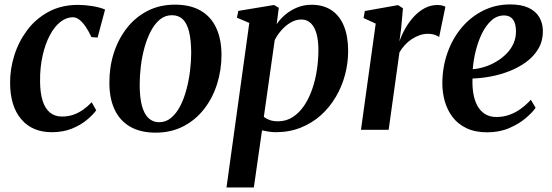

<svg xmlns="http://www.w3.org/2000/svg" viewBox="-20 -572 2432 846"><path d="M208 10.5Q122.5 10.5 73.8 -46.5Q25 -103.5 24.5 -206Q24 -267 43 -327.8Q62 -388.5 99.8 -439Q137.5 -489.5 194 -520Q250.5 -550.5 324.5 -550.5Q353 -550.5 386.2 -545.2Q419.5 -540 443 -530L410 -406.5L383 -408.5Q371 -434 357.8 -453.8Q344.5 -473.5 330.2 -484.8Q316 -496 301 -496Q272.5 -496 246.2 -475.5Q220 -455 199.8 -417Q179.5 -379 167.8 -327.2Q156 -275.5 156.5 -213.5Q157 -161 168.2 -126.8Q179.5 -92.5 200.8 -75.5Q222 -58.5 253 -58.5Q281.5 -58.5 304.8 -67Q328 -75.5 347.8 -89.8Q367.5 -104 384 -121.5L404 -86Q389.5 -66 362.5 -43.5Q335.5 -21 296.8 -5.2Q258 10.5 208 10.5Z M751 -551.5Q818 -551.5 863.5 -525.5Q909 -499.5 932.2 -450.2Q955.5 -401 956 -331Q956 -263.5 936.5 -201.8Q917 -140 879.5 -91.8Q842 -43.5 788 -15.5Q734 12.5 666 12.5Q599.5 12.5 554 -13.5Q508.5 -39.5 485.2 -88.8Q462 -138 462 -206.5Q461.5 -275.5 481.2 -337.5Q501 -399.5 538.5 -447.8Q576 -496 629.8 -523.8Q683.5 -551.5 751 -551.5ZM737.5 -505Q707.5 -505 684.5 -486Q661.5 -467 644.5 -434.5Q627.5 -402 616.5 -362Q605.5 -322 600.5 -279.8Q595.5 -237.5 595.5 -198.5Q595.5 -142 605.5 -105.5Q615.5 -69 634.8 -51.2Q654 -33.5 681 -33.5Q711 -33.5 734 -52.8Q757 -72 773.8 -104.2Q790.5 -136.5 801.2 -176.5Q812 -216.5 817.2 -259Q822.5 -301.5 822.5 -340Q822 -396 813 -432.5Q804 -469 785.5 -487Q767 -505 737.5 -505Z M978 254 1078.5 -471 1024 -494 1030 -524 1187.5 -550 1208.5 -537.5 1199 -465.5Q1215 -489 1238 -508.2Q1261 -527.5 1290 -539.2Q1319 -551 1352 -551Q1405 -551 1441 -526.8Q1477 -502.5 1495.5 -457Q1514 -411.5 1514 -347.5Q1514 -294 1500.2 -242.2Q1486.5 -190.5 1459.5 -144.8Q1432.5 -99 1393.8 -64.2Q1355 -29.5 1305 -9.5Q1255 10.5 1194.5 10.5Q1180 10.5 1164.5 8Q1149 5.5 1134.5 2.5L1098.5 254ZM1142.5 -57Q1154 -48 1169.2 -42.8Q1184.5 -37.5 1204.5 -37.5Q1241.5 -37.5 1270.5 -56.5Q1299.5 -75.5 1320.8 -107.5Q1342 -139.5 1356 -180.2Q1370 -221 1376.5 -265.2Q1383 -309.5 1383 -352Q1383 -393 1374.8 -423Q1366.5 -453 1349.8 -469.5Q1333 -486 1307.5 -486Q1283 -486 1260.2 -472.5Q1237.5 -459 1219.5 -438.2Q1201.5 -417.5 1190.5 -395.5Z M1570.5 0 1635.5 -468 1582 -492.5 1587.5 -523.5 1734 -549.5 1755.5 -535.5 1747.5 -446.5 1740 -389.5Q1749.5 -417.5 1765.5 -446Q1781.5 -474.5 1803 -498Q1824.5 -521.5 1851 -535.8Q1877.5 -550 1907.5 -550Q1920 -550 1929 -547.5Q1938 -545 1942.5 -542L1915 -409Q1911 -413 1897.2 -418Q1883.5 -423 1864.5 -423Q1846 -423 1828 -416.5Q1810 -410 1793.5 -399Q1777 -388 1763.2 -373Q1749.5 -358 1740 -341L1692.5 0Z M2340 -97Q2326 -76.5 2296.2 -51.2Q2266.5 -26 2223.5 -7.5Q2180.5 11 2126.5 11Q2073.5 11 2035.8 -7Q1998 -25 1974.5 -55.8Q1951 -86.5 1940 -125.2Q1929 -164 1929 -205Q1929.5 -277.5 1952 -340.5Q1974.5 -403.5 2014.8 -451Q2055 -498.5 2109.5 -525.5Q2164 -552.5 2228 -552.5Q2277.5 -552.5 2309.2 -537.5Q2341 -522.5 2356.2 -496.2Q2371.5 -470 2372 -437Q2372.5 -391.5 2352 -357Q2331.5 -322.5 2297.5 -298Q2263.5 -273.5 2222.5 -257.8Q2181.5 -242 2139.5 -234.5Q2097.5 -227 2062 -226Q2060.5 -191.5 2065.5 -161Q2070.5 -130.5 2083 -107Q2095.5 -83.5 2116.5 -70Q2137.5 -56.5 2167 -56.5Q2199 -56.5 2226.5 -66.8Q2254 -77 2277.2 -94.5Q2300.5 -112 2319 -132.5ZM2201.5 -504Q2170 -504 2145.5 -482Q2121 -460 2103.8 -424.8Q2086.5 -389.5 2076.2 -348Q2066 -306.5 2063 -267Q2088.5 -269 2115.5 -277.5Q2142.5 -286 2167.2 -300.8Q2192 -315.5 2211.8 -335.5Q2231.5 -355.5 2242.8 -380.8Q2254 -406 2253.5 -435.5Q2253 -470.5 2239.5 -487.2Q2226 -504 2201.5 -504Z"/></svg>

Font: Merriweather 60pt SemiBold
Style: Italic
Weight: 600
Italic angle: -7.8°
Version: Version 2.101